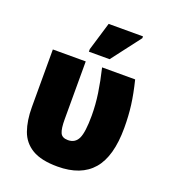

<svg xmlns="http://www.w3.org/2000/svg" viewBox="-142 -881 883 993"><g transform="rotate(20 300.0 -384.0)"><path d="M288 8Q198 8 148 -22Q98 -52 78.5 -107Q59 -162 59 -236V-553H240V-234Q240 -183 250 -161Q260 -139 292 -139Q332 -139 348.5 -174Q365 -209 365 -300Q365 -360 356 -421Q347 -482 330 -553H512Q530 -480 537.5 -422Q545 -364 545 -298Q545 -141 481 -66.5Q417 8 288 8ZM238 -606V-620L285 -776H474V-766L352 -606Z"/></g></svg>

Font: Noto Sans SemiCondensed Black
Style: Regular
Weight: 900
Width: 4
Designer: Monotype Design Team
Foundry: Monotype Imaging Inc.
Version: Version 2.013; ttfautohint (v1.8.4.7-5d5b)